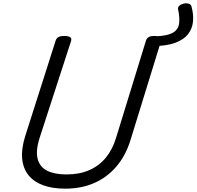

<svg xmlns="http://www.w3.org/2000/svg" viewBox="-20 -1109 1175 1148"><path d="M1125 -1070Q1138 -1023 1134 -980.5Q1130 -938 1104.5 -905Q1079 -872 1027.5 -853Q976 -834 894 -833L914 -892Q981 -895 1013 -913Q1045 -931 1050.5 -966Q1056 -1001 1045 -1052Q1042 -1066 1052.5 -1075Q1063 -1084 1078.5 -1087.5Q1094 -1091 1108 -1087Q1122 -1083 1125 -1070ZM370 19Q293 19 237.5 -1.5Q182 -22 150 -62Q118 -102 112.5 -161Q107 -220 131 -296L313 -867Q318 -881 329.5 -887.5Q341 -894 365 -894Q388 -894 399 -887Q410 -880 405 -864L217 -285Q192 -206 205.5 -157.5Q219 -109 263.5 -87.5Q308 -66 377 -66Q455 -66 513.5 -91.5Q572 -117 612.5 -166Q653 -215 674 -285L853 -867Q858 -881 869.5 -887.5Q881 -894 904 -894Q952 -894 943 -864L761 -274Q732 -179 676 -113.5Q620 -48 543 -14.5Q466 19 370 19Z"/></svg>

Font: Playwrite HR
Style: Regular
Weight: 400
Designer: Veronika Burian, José Scaglione
Foundry: TypeTogether
Version: Version 1.002